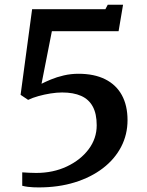

<svg xmlns="http://www.w3.org/2000/svg" viewBox="-20 -782 624 816"><path d="M74.5 -49.5Q89 -48.5 104.5 -47.8Q120 -47 133.5 -47Q206 -47 264.2 -74.5Q322.5 -102 356.8 -147.8Q391 -193.5 391 -249.5Q391 -298.5 374.2 -329.2Q357.5 -360 324.8 -374.5Q292 -389 244 -389Q221.5 -389 194.8 -384.8Q168 -380.5 143 -373.5Q118 -366.5 99.5 -357.5L67.5 -379L116.5 -743H428L438 -762H503L484 -649.5H200.5L156.5 -426Q172 -434 196.5 -444.2Q221 -454.5 251.2 -461.5Q281.5 -468.5 313.5 -468.5Q380.5 -468.5 427 -445.2Q473.5 -422 497.8 -377.8Q522 -333.5 522 -271.5Q522 -210 494.8 -157.8Q467.5 -105.5 417.2 -67Q367 -28.5 297.8 -7Q228.5 14.5 144.5 14.5Q133.5 14.5 121.8 14Q110 13.5 98 12Q86 10.5 74.5 7.5Z"/></svg>

Font: Merriweather SemiBold
Style: Regular
Weight: 600
Version: Version 2.100